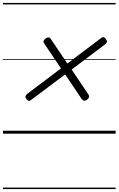

<svg xmlns="http://www.w3.org/2000/svg" viewBox="-20 -905 803 1300"><path d="M571 -231Q558 -222 549 -223.5Q540 -225 533 -235L421 -401L190 -228Q181 -221 173.5 -222.5Q166 -224 158 -235Q150 -246 152.5 -253.5Q155 -261 165 -270L393 -442L279 -611Q273 -619 275 -627.5Q277 -636 287 -643Q300 -653 309.5 -651.5Q319 -650 324 -641L436 -475L663 -646Q673 -655 681.5 -653Q690 -651 697 -641Q705 -631 704 -622.5Q703 -614 692 -605L465 -434L579 -265Q585 -256 583.5 -248.5Q582 -241 571 -231ZM0 365H763V375H0ZM0 -20H763V0H0ZM0 -505H763V-500H0ZM0 -885H763V-875H0Z"/></svg>

Font: Playwrite DK Uloopet Guides
Style: Regular
Weight: 400
Designer: Veronika Burian, José Scaglione
Foundry: TypeTogether
Version: Version 1.003